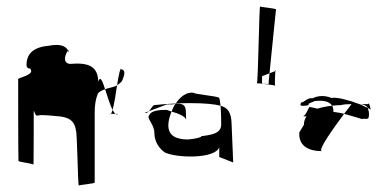

<svg xmlns="http://www.w3.org/2000/svg" viewBox="-20 -592 1199 592"><path d="M36 -348C36 -344 36 -99 37 -96C38 -92 83 -88 83 -84C84 -79 84 -246 84 -246C84 -261 88 -230 96 -236C106 -238 124 -237 154 -234C189 -232 210 -222 214 -190C218 -190 220 -18 223 -20C226 -22 272 -26 272 -29V-246C272 -268 275 -287 282 -304C286 -309 293 -313 304 -317C296 -342 289 -360 283 -340C282 -387 254 -400 196 -395C169 -397 184 -431 190 -436C182 -452 162 -457 131 -451C83 -447 60 -426 62 -388C68 -374 73 -388 76 -374C79 -360 36 -352 36 -348ZM304 -317C311 -296 319 -269 327 -253C332 -270 337 -302 341 -329C332 -323 314 -321 304 -317ZM341 -329C347 -333 352 -337 356 -342C366 -364 366 -376 355 -378C351 -387 346 -361 341 -329ZM322 -241H336C333 -243 330 -248 327 -253C325 -247 324 -243 322 -241ZM319 -240C317 -241 319 -241 322 -241C321 -240 320 -240 319 -240ZM336 -241C342 -241 345 -240 342 -239C340 -239 338 -239 336 -241ZM190 -436C191 -434 191 -432 192 -430C193 -436 192 -438 190 -436Z M441 -238C429 -228 456 -210 456 -182C456 -152 474 -132 488 -122C526 -104 644 -102 656 -138V-108L699 -91L694 -212C693 -244 683 -260 660 -266C662 -243 662 -212 662 -209C663 -178 626 -176 601 -172C601 -168 582 -164 560 -162C525 -162 499 -172 499 -206C499 -219 503 -233 509 -248C500 -251 494 -253 496 -253C463 -254 445 -248 441 -238ZM426 -244C431 -242 435 -245 439 -249C435 -247 430 -246 426 -244ZM509 -248C526 -243 553 -234 554 -222C554 -229 553 -251 553 -251C551 -272 539 -273 521 -272C516 -265 512 -256 509 -248ZM439 -249C457 -256 475 -263 494 -270C502 -270 519 -269 522 -273C499 -272 474 -270 456 -268C451 -268 446 -256 439 -249ZM554 -220V-222ZM522 -273C540 -274 556 -274 568 -274C610 -274 641 -271 660 -266C659 -279 657 -288 656 -290C652 -296 580 -301 577 -306C555 -309 536 -294 522 -273Z M772 -335C772 -335 782 -335 791 -334C789 -335 788 -335 788 -336V-357L811 -366C817 -430 831 -561 831 -563C831 -566 785 -570 782 -572C779 -576 776 -335 772 -335ZM791 -334C799 -332 823 -330 828 -328C827 -334 828 -363 829 -373L811 -366C809 -348 808 -334 808 -332C807 -333 799 -334 791 -334ZM829 -373 831 -374C830 -379 830 -377 829 -373ZM828 -328C828 -327 829 -327 829 -327C829 -327 829 -328 828 -328Z M903 -184C900 -143 930 -126 973 -126C957 -126 1009 -198 1041 -241C1031 -244 1022 -245 1008 -247C1008 -255 1007 -261 1004 -266C986 -264 971 -261 959 -257C952 -259 944 -260 936 -262C932 -266 924 -234 914 -234C918 -233 922 -233 925 -233C920 -226 917 -217 917 -207ZM910 -277C901 -266 908 -263 932 -268C926 -274 950 -278 948 -280C978 -284 996 -279 1004 -266C1013 -267 1022 -268 1032 -268C1038 -270 1049 -271 1064 -271C1062 -268 1053 -257 1041 -241C1066 -234 1084 -229 1096 -225C1106 -228 1117 -221 1117 -233C1118 -231 1118 -253 1116 -250C1116 -253 1115 -257 1114 -259C1104 -264 1095 -268 1086 -272H1085C1065 -280 1020 -294 1002 -290C982 -298 962 -298 944 -289C927 -292 916 -274 910 -277ZM1090 -271C1101 -270 1110 -267 1114 -259C1117 -258 1120 -256 1123 -254C1122 -257 1119 -279 1114 -271ZM1123 -254Z"/></svg>

Font: Arrow
Style: Regular
Weight: 400
Version: Version 0.23